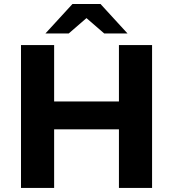

<svg xmlns="http://www.w3.org/2000/svg" viewBox="-20 -921 848 941"><path d="M562.9 0V-700H725.3V0ZM82.9 0V-700H245.3V0ZM233 -287V-423.6H574.7V-287ZM202.7 -757 335 -901.3H472.7L604.9 -757H490.8L352.4 -876.7H455.2L316.8 -757Z"/></svg>

Font: Montserrat Thin
Style: Regular
Weight: 100
Designer: Julieta Ulanovsky
Foundry: Julieta Ulanovsky
Version: Version 9.000